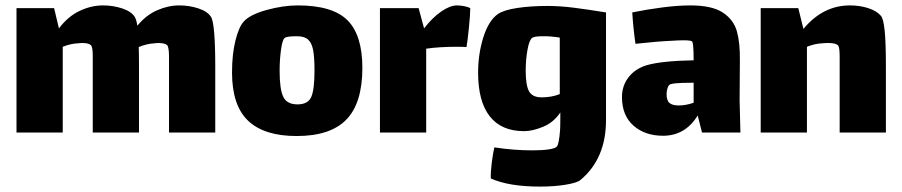

<svg xmlns="http://www.w3.org/2000/svg" viewBox="-20 -490 3334 710"><path d="M776 -242V0H605V-225V-279Q605 -316 598 -323Q590 -331 564 -331L552 -330Q521 -328 493 -316Q494 -295 494 -242V0H323V-225V-285Q323 -316 316 -323Q308 -331 282 -331L270 -330Q242 -329 212 -317V0H41V-460H180L198 -385Q231 -429 274 -449.5Q317 -470 361 -470Q398 -470 431.5 -459Q465 -448 478 -428Q484 -419 488 -395Q520 -434 561 -452Q602 -470 643 -470Q680 -470 713.5 -459Q747 -448 760 -428Q776 -404 776 -242Z M838 -222Q838 -289 850.5 -339.5Q863 -390 881 -410Q904 -436 965.5 -453Q1027 -470 1081 -470Q1210 -470 1265 -415Q1320 -360 1320 -239Q1320 -109 1261 -48Q1202 13 1077 13Q957 13 897.5 -43.5Q838 -100 838 -222ZM1143 -229Q1143 -278 1138 -304.5Q1133 -331 1119.5 -343.5Q1106 -356 1078 -356Q1038 -356 1032 -349Q1024 -342 1019 -305Q1014 -268 1014 -228Q1014 -160 1027.5 -132Q1041 -104 1080 -104Q1119 -104 1131 -131.5Q1143 -159 1143 -229Z M1719 -460Q1719 -438 1714 -387.5Q1709 -337 1705 -316Q1695 -317 1668 -317Q1605 -317 1556 -310V0H1385V-460H1528L1548 -386H1549Q1578 -424 1611 -447Q1644 -470 1670 -470Q1683 -470 1697.5 -467Q1712 -464 1719 -460Z M2221 -444V-46Q2221 97 2126 176Q2114 186 2072 193Q2030 200 1977 200Q1862 200 1795 170Q1794 148 1798.5 112Q1803 76 1808 55Q1880 66 1949 66Q1984 66 2008.5 62.5Q2033 59 2039 52Q2047 44 2051 -8Q2052 -22 2052 -49V-74Q2027 -37 1988 -21Q1949 -5 1918 -5Q1834 -5 1791 -60Q1748 -115 1748 -221Q1748 -291 1767.5 -352.5Q1787 -414 1821 -438Q1843 -453 1892.5 -460.5Q1942 -468 2004 -468Q2051 -468 2102 -461.5Q2153 -455 2221 -444ZM2050 -142V-351Q2039 -353 2017 -355Q2007 -356 1987 -356Q1956 -356 1948 -350Q1937 -342 1930.5 -305.5Q1924 -269 1924 -229Q1924 -174 1936.5 -152Q1949 -130 1983 -130Q2020 -130 2050 -142Z M2576 0 2560 -63Q2514 12 2432 12Q2365 12 2322.5 -25.5Q2280 -63 2280 -131Q2280 -173 2304.5 -204.5Q2329 -236 2372 -249Q2428 -265 2545 -267Q2545 -333 2539 -337Q2534 -341 2507 -341Q2490 -341 2460 -339Q2412 -337 2330 -328Q2322 -382 2318 -444Q2371 -455 2429 -462.5Q2487 -470 2533 -470Q2613 -470 2653 -443.5Q2693 -417 2705 -374Q2717 -331 2716 -265L2715 -118L2718 0ZM2545 -110V-184H2537Q2463 -184 2455 -176Q2450 -171 2447.5 -161Q2445 -151 2445 -142Q2445 -118 2456 -109Q2467 -100 2490 -100Q2516 -100 2545 -110Z M3256 -242V0H3085V-240V-281Q3085 -313 3080 -321Q3072 -331 3043 -331Q3029 -331 3022 -330Q2994 -329 2964 -317V0H2793V-460H2932L2951 -383Q3023 -470 3123 -470Q3159 -470 3190.5 -460Q3222 -450 3238 -431Q3247 -420 3251.5 -376Q3256 -332 3256 -242Z"/></svg>

Font: Lalezar
Style: Regular
Weight: 400
Designer: Borna Izadpanah
Foundry: Borna Izadpanah
Version: Version 1.004